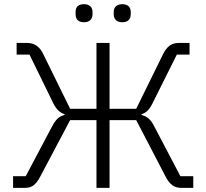

<svg xmlns="http://www.w3.org/2000/svg" viewBox="-20 -905 993 925"><path d="M384.8 -797.9Q344.2 -797.9 344.2 -836.9V-847.2Q344.2 -884.8 384.8 -884.8Q404.8 -884.8 415.3 -874.5Q425.8 -864.3 425.8 -847.2V-836.9Q425.8 -818.8 415.3 -808.3Q404.8 -797.9 384.8 -797.9ZM568.8 -797.9Q548.8 -797.9 538.3 -808.3Q527.8 -818.8 527.8 -836.9V-847.2Q527.8 -864.3 538.3 -874.5Q548.8 -884.8 568.8 -884.8Q589.8 -884.8 599.9 -874.5Q609.9 -864.3 609.9 -847.2V-836.9Q609.9 -818.8 599.9 -808.3Q589.8 -797.9 568.8 -797.9ZM43 0V-56.2H104L231.9 -297.9Q245.6 -323.2 259 -335Q272.5 -346.7 291 -351.1V-355Q258.3 -364.3 236.8 -407.2L122.1 -642.1H60.1V-698.2H110.8Q163.6 -698.2 189 -643.1L317.9 -380.9H444.8V-698.2H507.8V-380.9H636.2L765.1 -643.1Q779.8 -672.9 797.9 -685.5Q815.9 -698.2 841.8 -698.2H893.1V-642.1H832L714.8 -407.2Q703.1 -383.8 690.7 -371.6Q678.2 -359.4 662.1 -355V-351.1Q681.2 -346.2 695.3 -334.5Q709.5 -322.8 722.2 -297.9L849.1 -56.2H911.1V0H851.1Q828.1 0 810.5 -12.5Q793 -24.9 777.8 -54.2L636.2 -326.2H507.8V0H444.8V-326.2H317.9L173.8 -54.2Q158.2 -24.4 141.8 -12.2Q125.5 0 102.1 0Z"/></svg>

Font: Anuphan Light
Style: Regular
Weight: 300
Designer: Mike Abbink, Paul van der Laan, Pieter van Rosmalen, Mint Tantisuwanna
Foundry: Bold Monday; Cadson Demak
Version: Version 3.002;hotconv 1.0.109;makeotfexe 2.5.65596